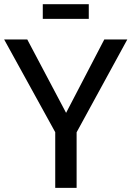

<svg xmlns="http://www.w3.org/2000/svg" viewBox="-21 -905 633 925"><path d="M245.1 0V-268.1L-1 -714.8H110.4L297.4 -361.3L481.4 -714.8H592.3L348.1 -267.6V0ZM185.1 -814V-884.8H406.7V-814Z"/></svg>

Font: Pontano Sans SemiBold
Style: Regular
Weight: 600
Designer: Vernon Adams
Foundry: Vernon Adams
Version: Version 2.001